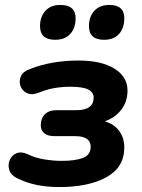

<svg xmlns="http://www.w3.org/2000/svg" viewBox="-20 -746 573 777"><path d="M219 11Q121 11 51 -24Q25 -36 18 -57Q11 -78 19 -97.5Q27 -117 46 -125.5Q65 -134 92 -122Q122 -107 159 -101Q196 -95 230 -95Q285 -95 316 -107Q347 -119 347 -152Q347 -195 284 -195H200Q174 -195 159.5 -206.5Q145 -218 145 -239Q145 -267 161.5 -283.5Q178 -300 207 -300H288Q359 -300 359 -351Q359 -372 337.5 -383.5Q316 -395 263 -395Q232 -395 200 -389.5Q168 -384 137 -371Q109 -360 89.5 -369Q70 -378 63 -397.5Q56 -417 64.5 -437Q73 -457 102 -467Q189 -501 298 -501Q391 -501 443.5 -468Q496 -435 496 -380Q496 -334 470.5 -301.5Q445 -269 404 -255Q442 -244 462.5 -216Q483 -188 483 -149Q483 -69 411 -29Q339 11 219 11ZM401 -585Q340 -585 340 -640Q340 -678 361.5 -702Q383 -726 423 -726Q483 -726 483 -672Q483 -633 462 -609Q441 -585 401 -585ZM203 -585Q142 -585 142 -640Q142 -678 163.5 -702Q185 -726 224 -726Q286 -726 286 -672Q286 -633 264.5 -609Q243 -585 203 -585Z"/></svg>

Font: Nunito ExtraBold
Style: Italic
Weight: 800
Italic angle: -9°
Designer: Vernon Adams
Foundry: Vernon Adams
Version: Version 3.601; ttfautohint (v1.8.2.53-6de2)